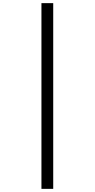

<svg xmlns="http://www.w3.org/2000/svg" viewBox="-20 -1000 603 1223"><path d="M319 203H244V-980H319Z"/></svg>

Font: Libra Sans
Style: Bold
Weight: 700
Foundry: Context Ltd
Version: Version 1.000